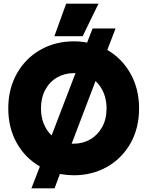

<svg xmlns="http://www.w3.org/2000/svg" viewBox="-20 -939 802 1045"><path d="M340 -919H516L430 -742H276ZM197 -33Q117 -79 71 -161Q25 -243 25 -349Q25 -456 72 -539Q119 -622 200 -668Q281 -714 382 -714Q422 -714 454 -707L484 -784H609L564 -667Q644 -621 690.5 -538Q737 -455 737 -349Q737 -242 690.5 -159.5Q644 -77 563 -31Q482 15 382 15Q350 15 306 8L277 86H151ZM391 -541H382Q332 -541 291 -517.5Q250 -494 226.5 -450.5Q203 -407 203 -349Q203 -302 218.5 -264.5Q234 -227 261 -202ZM382 -157Q431 -157 471.5 -180.5Q512 -204 536 -247.5Q560 -291 560 -349Q560 -396 544 -434Q528 -472 500 -498L370 -157Z"/></svg>

Font: Readiness
Style: Bold
Weight: 700
Designer: Katatrad Team
Foundry: CadsonDemak
Version: Version 1.00;January 16, 2020;FontCreator 12.0.0.2550 64-bit